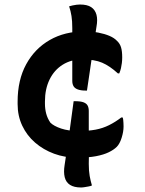

<svg xmlns="http://www.w3.org/2000/svg" viewBox="-20 -740 640 850"><path d="M354 -601Q388 -601 416 -595.5Q444 -590 465 -581Q486 -572 498 -559Q511 -547 516 -530Q521 -513 521 -486Q521 -473 519.5 -461Q518 -449 515.5 -438Q513 -427 508 -415H502Q466 -448 432 -462.5Q398 -477 344 -477Q295 -477 257.5 -453.5Q220 -430 199.5 -388Q179 -346 179 -291V-281Q179 -258 184.5 -237Q190 -216 203 -197Q218 -182 250.5 -171Q283 -160 329 -160Q371 -160 403 -166Q435 -172 463 -186Q491 -200 517 -220H523Q525 -215 525.5 -209Q526 -203 526.5 -196Q527 -189 527 -180Q527 -157 518.5 -130Q510 -103 497 -90Q484 -77 461.5 -66Q439 -55 405 -48.5Q371 -42 321 -42Q267 -42 219.5 -59.5Q172 -77 135.5 -108.5Q99 -140 78.5 -183.5Q58 -227 58 -279V-290Q58 -386 96 -455.5Q134 -525 200.5 -563Q267 -601 354 -601ZM365 -339H359Q338 -339 324.5 -344Q311 -349 305.5 -358.5Q300 -368 300 -382Q300 -419 300 -459.5Q300 -500 300 -540Q300 -580 300 -616Q300 -647 296.5 -669Q293 -691 286 -712Q293 -714 301.5 -716Q310 -718 319 -719Q328 -720 334 -720Q366 -720 383.5 -708.5Q401 -697 407 -675Q413 -653 407 -621Q403 -596 399 -568Q395 -540 390.5 -511.5Q386 -483 382 -454Q378 -425 373.5 -396Q369 -367 365 -339ZM306 -292H312Q337 -292 350 -287Q363 -282 368 -272.5Q373 -263 373 -249Q373 -212 373 -171.5Q373 -131 373.5 -91Q374 -51 373 -15Q373 17 377 39Q381 61 387 81Q381 84 372 85.5Q363 87 354.5 88.5Q346 90 339 90Q308 90 290 78.5Q272 67 266.5 44.5Q261 22 266 -9Q271 -40 276 -75.5Q281 -111 286.5 -148Q292 -185 296.5 -222Q301 -259 306 -292Z"/></svg>

Font: Recursive Monospace Casual SemiBold
Style: Regular
Weight: 600
Version: Version 1.047